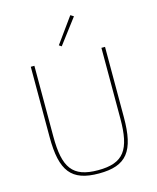

<svg xmlns="http://www.w3.org/2000/svg" viewBox="-135 -1024 923 1129"><g transform="rotate(-15 326.0 -459.5)"><path d="M422 -919 403 -931 292 -777 307 -767ZM100 -698V-270C100 -63 158 12 326 12C494 12 552 -63 552 -270V-698H530V-268C530 -78 482 -8 326 -8C170 -8 122 -78 122 -268V-698Z"/></g></svg>

Font: IBM Plex Devanagari Thin
Style: Regular
Weight: 100
Designer: Mike Abbink, Paul van der Laan, Pieter van Rosmalen, Erin McLaughlin
Foundry: Bold Monday
Version: Version 1.0